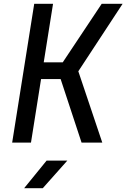

<svg xmlns="http://www.w3.org/2000/svg" viewBox="-20 -750 665 1010"><path d="M44 0H143L196 -334H299L409 0H518L392 -375L625 -730H515L310 -422H210L259 -730H160ZM107 240H205L334 95H225Z"/></svg>

Font: JetBrains Mono Medium
Style: Italic
Weight: 436
Italic angle: -9°
Monospace: yes
Designer: Philipp Nurullin, Konstantin Bulenkov
Foundry: JetBrains
Version: Version 2.305